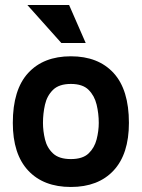

<svg xmlns="http://www.w3.org/2000/svg" viewBox="-20 -734 564 764"><path d="M255 -714 321 -563H224L89 -714ZM31 -245Q31 -377 92 -443.5Q153 -510 262 -510Q371 -510 432 -443.5Q493 -377 493 -245Q493 -121 432 -55.5Q371 10 262 10Q153 10 92 -55.5Q31 -121 31 -245ZM262 -101Q309 -101 332.5 -123.5Q356 -146 364.5 -179.5Q373 -213 373 -245Q373 -282 364.5 -317.5Q356 -353 332.5 -376.5Q309 -400 262 -400Q215 -400 191 -376.5Q167 -353 159 -317.5Q151 -282 151 -245Q151 -213 159 -179.5Q167 -146 191 -123.5Q215 -101 262 -101Z"/></svg>

Font: Haskoy Bold
Style: Regular
Weight: 700
Designer: Ertekin Erdin
Foundry: Ertekin Erdin
Version: Version 1.500; ttfautohint (v1.8.3)